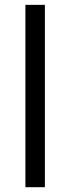

<svg xmlns="http://www.w3.org/2000/svg" viewBox="-20 -780 293 800"><path d="M167 0H85.9V-759.8H167Z"/></svg>

Font: f02075841
Style: Regular
Weight: 400
Foundry: Ascender Corporation
Version: Version 1.10